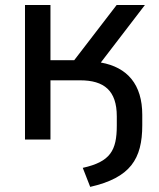

<svg xmlns="http://www.w3.org/2000/svg" viewBox="-20 -559 636 769"><path d="M341.3 189.5C502 152.8 549.8 78.1 549.8 -57.6V-99.1C549.8 -220.2 490.7 -289.6 383.8 -308.6L560.5 -539.1H447.3L277.3 -317.9H182.1V-539.1H80.1V0H182.1V-237.3H300.8C397 -237.3 447.8 -196.3 447.8 -92.8V-56.2C447.8 43.9 421.9 88.9 311.5 113.3Z"/></svg>

Font: Winston
Style: Regular
Weight: 400
Designer: Vernon Adams, Kim Jin-seong, David Berlow, Cristiano Sobral
Foundry: The Winston Project Authors
Version: Version 3.004